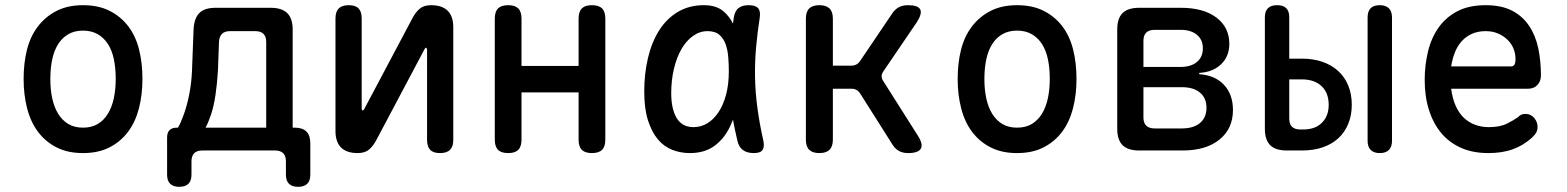

<svg xmlns="http://www.w3.org/2000/svg" viewBox="-20 -580 6040 740"><path d="M300 10Q241 10 198 -12Q155 -34 126.5 -72Q98 -110 84.5 -162.5Q71 -215 71 -276Q71 -337 84 -388.5Q97 -440 126 -478Q155 -516 198 -538Q241 -560 300 -560Q360 -560 403 -538Q446 -516 474.5 -478.5Q503 -441 516 -389Q529 -337 529 -276Q529 -215 515.5 -162.5Q502 -110 473.5 -72Q445 -34 402 -12Q359 10 300 10ZM300 -88Q333 -88 356.5 -102Q380 -116 395.5 -141Q411 -166 418.5 -200.5Q426 -235 426 -276Q426 -317 419 -351Q412 -385 396.5 -409.5Q381 -434 357 -448Q333 -462 300 -462Q267 -462 243 -448Q219 -434 203.5 -409Q188 -384 181 -350Q174 -316 174 -275Q174 -234 181.5 -200Q189 -166 204.5 -141Q220 -116 243.5 -102Q267 -88 300 -88Z M671 140Q648 140 636 128.5Q624 117 624 93V-50Q624 -69 633.5 -78.5Q643 -88 662 -88H666Q677 -107 689 -140.5Q701 -174 709.5 -217Q718 -260 720 -307L726 -466Q728 -509 748 -529.5Q768 -550 811 -550H1023Q1066 -550 1087 -529.5Q1108 -509 1108 -466V-88H1116Q1146 -88 1161 -73Q1176 -58 1176 -28V93Q1176 117 1164 128.5Q1152 140 1129 140Q1106 140 1094 128.5Q1082 117 1082 93V42Q1082 21 1071.5 10.5Q1061 0 1040 0H760Q739 0 728.5 10.5Q718 21 718 42V93Q718 117 706 128.5Q694 140 671 140ZM1006 -418Q1006 -439 995.5 -449.5Q985 -460 964 -460H867Q846 -460 835.5 -449.5Q825 -439 824 -418L820 -308Q817 -258 810.5 -214Q804 -170 793 -137.5Q782 -105 772 -88H1006Z M1273 -75V-509Q1273 -535 1285.5 -547.5Q1298 -560 1324 -560Q1350 -560 1362 -547.5Q1374 -535 1374 -509V-160Q1376 -154 1378 -154Q1380 -154 1381 -156L1384 -160L1567 -505Q1580 -531 1596.5 -545.5Q1613 -560 1641 -560Q1684 -560 1705.5 -538.5Q1727 -517 1727 -475V-41Q1727 -15 1714.5 -2.5Q1702 10 1676 10Q1650 10 1638 -2.5Q1626 -15 1626 -41V-390Q1624 -396 1622 -396Q1620 -396 1619 -395L1616 -390L1433 -45Q1420 -19 1403.5 -4.5Q1387 10 1359 10Q1316 10 1294.5 -11.5Q1273 -33 1273 -75Z M1939 10Q1912 10 1899.5 -2.5Q1887 -15 1887 -42V-508Q1887 -535 1899.5 -547.5Q1912 -560 1939 -560Q1965 -560 1977.5 -547.5Q1990 -535 1990 -508V-326H2210V-508Q2210 -535 2222.5 -547.5Q2235 -560 2261 -560Q2288 -560 2300.5 -547.5Q2313 -535 2313 -508V-42Q2313 -15 2300.5 -2.5Q2288 10 2261 10Q2235 10 2222.5 -2.5Q2210 -15 2210 -42V-224H1990V-42Q1990 -15 1977.5 -2.5Q1965 10 1939 10Z M2639 10Q2603 10 2571 -2.5Q2539 -15 2515.5 -43Q2492 -71 2477.5 -116Q2463 -161 2463 -227Q2463 -296 2477.5 -357Q2492 -418 2520.5 -463Q2549 -508 2592.5 -534Q2636 -560 2693 -560Q2741 -560 2769 -536Q2791 -517 2805 -489Q2806 -500 2808 -511Q2812 -538 2826.5 -549Q2841 -560 2865 -560Q2892 -560 2902 -548.5Q2912 -537 2908 -511Q2899 -453 2894 -397Q2889 -341 2890 -283.5Q2891 -226 2899 -165.5Q2907 -105 2922 -38Q2927 -14 2919 -2Q2911 10 2885 10Q2859 10 2843 -2Q2827 -14 2822 -38Q2812 -80 2805 -119Q2799 -103 2792 -89Q2770 -44 2732.5 -17Q2695 10 2639 10ZM2653 -90Q2682 -90 2706.5 -105Q2731 -120 2749.5 -148Q2768 -176 2778.5 -215.5Q2789 -255 2789 -305Q2789 -330 2787 -357.5Q2785 -385 2777.5 -407.5Q2770 -430 2753.5 -445Q2737 -460 2707 -460Q2677 -460 2651 -441.5Q2625 -423 2606.5 -391Q2588 -359 2577.5 -315Q2567 -271 2567 -221Q2567 -160 2588 -125Q2609 -90 2653 -90Z M3138 10Q3112 10 3099 -2.5Q3086 -15 3086 -42V-508Q3086 -535 3099 -547.5Q3112 -560 3138 -560Q3164 -560 3177 -547.5Q3190 -535 3190 -508V-327H3262Q3272 -327 3280.5 -331.5Q3289 -336 3295 -345L3418 -527Q3429 -544 3444 -552Q3459 -560 3479 -560Q3518 -560 3526.5 -544Q3535 -528 3514 -495L3384 -304Q3378 -295 3378 -286Q3378 -277 3384 -268L3517 -58Q3539 -24 3529 -7Q3519 10 3480 10Q3460 10 3445 2Q3430 -6 3419 -24L3295 -220Q3289 -229 3281 -233.5Q3273 -238 3262 -238H3190V-42Q3190 -15 3177 -2.5Q3164 10 3138 10Z M3900 10Q3841 10 3798 -12Q3755 -34 3726.5 -72Q3698 -110 3684.5 -162.5Q3671 -215 3671 -276Q3671 -337 3684 -388.5Q3697 -440 3726 -478Q3755 -516 3798 -538Q3841 -560 3900 -560Q3960 -560 4003 -538Q4046 -516 4074.5 -478.5Q4103 -441 4116 -389Q4129 -337 4129 -276Q4129 -215 4115.5 -162.5Q4102 -110 4073.5 -72Q4045 -34 4002 -12Q3959 10 3900 10ZM3900 -88Q3933 -88 3956.5 -102Q3980 -116 3995.5 -141Q4011 -166 4018.5 -200.5Q4026 -235 4026 -276Q4026 -317 4019 -351Q4012 -385 3996.5 -409.5Q3981 -434 3957 -448Q3933 -462 3900 -462Q3867 -462 3843 -448Q3819 -434 3803.5 -409Q3788 -384 3781 -350Q3774 -316 3774 -275Q3774 -234 3781.5 -200Q3789 -166 3804.5 -141Q3820 -116 3843.5 -102Q3867 -88 3900 -88Z M4371 0Q4327 0 4306.5 -20.5Q4286 -41 4286 -84V-466Q4286 -509 4306.5 -529.5Q4327 -550 4371 -550H4531Q4618 -550 4668 -512.5Q4718 -475 4718 -411Q4718 -363 4686.5 -332.5Q4655 -302 4602 -299V-294Q4663 -290 4697.5 -253Q4732 -216 4732 -156Q4732 -84 4680 -42Q4628 0 4538 0ZM4387 -244V-127Q4387 -106 4398 -95.5Q4409 -85 4430 -85H4535Q4580 -85 4605 -106Q4630 -127 4630 -165Q4630 -202 4605 -223Q4580 -244 4535 -244ZM4430 -465Q4409 -465 4398 -454.5Q4387 -444 4387 -423V-322H4530Q4570 -322 4593 -341Q4616 -360 4616 -394Q4616 -427 4593 -446Q4570 -465 4530 -465Z M4949 -354H4998Q5042 -354 5077.5 -341.5Q5113 -329 5138 -306Q5163 -283 5176.5 -250Q5190 -217 5190 -176Q5190 -136 5176.5 -103Q5163 -70 5138 -47Q5113 -24 5077.5 -12Q5042 0 4998 0H4940Q4896 0 4875.5 -20.5Q4855 -41 4855 -84V-513Q4855 -537 4867 -548.5Q4879 -560 4902 -560Q4926 -560 4937.5 -548.5Q4949 -537 4949 -513ZM4949 -123Q4949 -101 4960 -91Q4971 -81 4991 -81H5003Q5049 -81 5075 -107Q5101 -133 5101 -176Q5101 -222 5073.5 -248Q5046 -274 4998 -274H4949ZM5345 -37Q5345 -14 5333 -2Q5321 10 5298 10Q5275 10 5263 -2Q5251 -14 5251 -37V-513Q5251 -536 5262.5 -548Q5274 -560 5298 -560Q5321 -560 5333 -548Q5345 -536 5345 -513Z M5859 -141Q5880 -141 5893 -125.5Q5906 -110 5906 -91Q5906 -80 5901.5 -70.5Q5897 -61 5883 -48Q5867 -34 5849 -23Q5831 -12 5810 -4.5Q5789 3 5765.5 6.5Q5742 10 5716 10Q5657 10 5611.5 -10Q5566 -30 5535 -67Q5504 -104 5487.5 -156Q5471 -208 5471 -272Q5471 -328 5483.5 -380.5Q5496 -433 5524 -473Q5552 -513 5596.5 -536.5Q5641 -560 5706 -560Q5767 -560 5807.5 -539Q5848 -518 5873 -481Q5898 -444 5908.5 -395Q5919 -346 5919 -289Q5919 -267 5905.5 -252.5Q5892 -238 5869 -238H5573Q5578 -200 5590.5 -172Q5603 -144 5622 -126Q5641 -108 5665.5 -99Q5690 -90 5718 -90Q5761 -90 5788 -103.5Q5815 -117 5830 -128Q5838 -136 5844.5 -138.5Q5851 -141 5859 -141ZM5573 -324H5806Q5811 -324 5816 -329.5Q5821 -335 5821 -353Q5821 -373 5813.5 -392Q5806 -411 5791 -426Q5776 -441 5754.5 -450.5Q5733 -460 5706 -460Q5677 -460 5654 -450Q5631 -440 5614.5 -422Q5598 -404 5588 -379.5Q5578 -355 5573 -324Z"/></svg>

Font: Maple Mono Medium
Style: Regular
Weight: 500
Monospace: yes
Designer: subframe7536
Version: Version 7.000